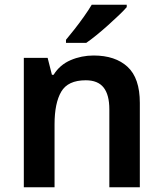

<svg xmlns="http://www.w3.org/2000/svg" viewBox="-20 -786 684 806"><path d="M373 -553Q464 -553 515.5 -505.5Q567 -458 567 -354V0H439V-327Q439 -388 415 -418.5Q391 -449 340 -449Q265 -449 237 -401Q209 -353 209 -264V0H80V-543H180L198 -472H205Q231 -514 276.5 -533.5Q322 -553 373 -553ZM512 -756Q500 -742 479 -722Q458 -702 433.5 -680Q409 -658 385 -638.5Q361 -619 342 -606H257V-619Q273 -638 293 -663.5Q313 -689 332.5 -716.5Q352 -744 365 -766H512Z"/></svg>

Font: Noto Sans Nag Mundari SemiBold
Style: Regular
Weight: 600
Version: Version 1.000